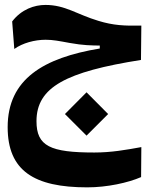

<svg xmlns="http://www.w3.org/2000/svg" viewBox="-20 -453 626 794"><path d="M340.8 321.8C423.3 321.8 509.8 302.7 563.5 279.3L564.5 155.3C500 167 439.9 177.7 370.1 177.7C188 177.7 130.9 151.4 130.9 48.3C130.9 -93.3 253.9 -156.2 563 -205.1L564.5 -347.2C494.1 -345.7 448.2 -348.1 387.2 -366.7C297.4 -393.6 250 -432.6 168 -432.6C122.1 -432.6 68.8 -414.6 30.3 -364.3L39.1 -250.5C73.2 -274.9 123 -288.6 168.9 -288.6C199.2 -288.6 225.6 -283.2 268.1 -275.4C324.7 -265.1 358.9 -265.1 392.6 -264.6V-252.4C160.2 -213.9 11.7 -126 11.7 72.8C11.7 253.4 121.1 321.8 340.8 321.8ZM337.9 107.9 427.2 18.6 337.9 -71.3 248.5 18.6Z"/></svg>

Font: CaskaydiaCove Nerd Font
Style: Bold
Weight: 700
Designer: Aaron Bell
Foundry: Saja Typeworks
Version: Version 2111.1;Nerd Fonts 2.3.0